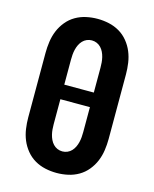

<svg xmlns="http://www.w3.org/2000/svg" viewBox="-113 -819 726 904"><g transform="rotate(15 250.0 -367.5)"><path d="M250 8Q222 8 194.5 2Q167 -4 143 -18Q119 -32 101 -54Q83 -76 72.5 -101.5Q62 -127 58 -155Q54 -183 54 -210V-525Q54 -552 58 -580Q62 -608 72.5 -633.5Q83 -659 101 -681Q119 -703 143 -717Q167 -731 194.5 -737Q222 -743 250 -743Q278 -743 305.5 -737Q333 -731 357 -717Q381 -703 399 -681Q417 -659 427.5 -633.5Q438 -608 442 -580Q446 -552 446 -525V-210Q446 -183 442 -155Q438 -127 427.5 -101.5Q417 -76 399 -54Q381 -32 357 -18Q333 -4 305.5 2Q278 8 250 8ZM178 -403H322V-525Q322 -537 321 -549.5Q320 -562 317 -574.5Q314 -587 308.5 -598.5Q303 -610 294.5 -619Q286 -628 274.5 -633Q263 -638 250 -638Q237 -638 225.5 -633Q214 -628 205.5 -619Q197 -610 191.5 -598.5Q186 -587 183 -574.5Q180 -562 179 -549.5Q178 -537 178 -525ZM250 -97Q263 -97 274.5 -102Q286 -107 294.5 -116Q303 -125 308.5 -136.5Q314 -148 317 -160.5Q320 -173 321 -185.5Q322 -198 322 -210V-332H178V-210Q178 -198 179 -185.5Q180 -173 183 -160.5Q186 -148 191.5 -136.5Q197 -125 205.5 -116Q214 -107 225.5 -102Q237 -97 250 -97Z"/></g></svg>

Font: Iosevka Curly Slab Extrabold
Style: Regular
Weight: 800
Monospace: yes
Designer: Belleve Invis
Foundry: Belleve Invis
Version: Version 22.1.2; ttfautohint (v1.8.4)